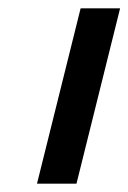

<svg xmlns="http://www.w3.org/2000/svg" viewBox="-20 -566 309 462"><path d="M69 -124H164L269 -546H174Z"/></svg>

Font: Interstorm
Style: Obl
Weight: 400
Version: Version 0.7